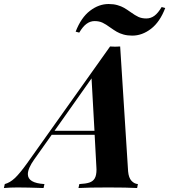

<svg xmlns="http://www.w3.org/2000/svg" viewBox="-112 -947 852 967"><path d="M0 0ZM545.4 -886.2Q568.4 -869.6 585.2 -861.8Q602.1 -854 625 -854Q647 -854 665.5 -867.4Q684.1 -880.9 702.1 -911.6L720.2 -906.7Q693.4 -836.4 648.7 -802Q604 -767.6 554.2 -767.6Q529.3 -767.6 509.8 -773.2Q490.2 -778.8 476.3 -786.9Q462.4 -794.9 443.8 -808.1Q421.4 -824.7 404.3 -832.8Q387.2 -840.8 364.3 -840.8Q342.8 -840.8 324 -827.1Q305.2 -813.5 287.1 -782.7L269 -787.6Q296.4 -858.4 341.1 -892.6Q385.7 -926.8 435.1 -926.8Q460 -926.8 479.5 -921.1Q499 -915.5 512.9 -907.5Q526.9 -899.4 545.4 -886.2ZM582.5 -20 578.6 0Q527.3 -2.9 433.6 -2.9Q331.5 -2.9 283.2 0L287.6 -20Q319.8 -21.5 338.1 -27.6Q356.4 -33.7 365.2 -48.8Q374 -64 374 -92.8L373.5 -104L364.7 -268.1H148.4L60.1 -143.6Q28.3 -98.6 28.3 -69.8Q28.3 -24.9 111.8 -20L107.4 0Q23.4 -2.9 -23.4 -2.9Q-61 -2.9 -92.3 0L-87.9 -20Q-62 -26.9 -37.4 -49.8Q-12.7 -72.8 25.4 -126L442.4 -712.9Q459 -711.9 468.3 -711.9Q478.5 -711.9 493.2 -712.9L533.2 -84Q536.1 -51.3 550.5 -36.1Q564.9 -21 582.5 -20ZM349.1 -552.2 162.6 -288.1H363.8Z"/></svg>

Font: TypoPRO Playfair Display
Style: Bold Italic
Weight: 700
Italic angle: -14.9847°
Designer: Claus Eggers Sørensen
Foundry: Claus Eggers Sørensen
Version: Version 1.004;PS 001.004;hotconv 1.0.70;makeotf.lib2.5.58329